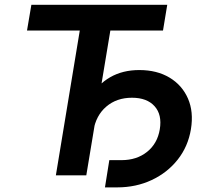

<svg xmlns="http://www.w3.org/2000/svg" viewBox="-20 -748 888 819"><path d="M95.2 -617.7 113.8 -727.5H693.4L675.3 -617.7H450.7L348.1 0H218.3L320.3 -617.7ZM427.7 51.3 446.3 -64.9H498.5Q563 -64.9 607.2 -100.1Q651.4 -135.3 661.6 -196.3Q671.9 -258.8 639.4 -294.9Q606.9 -331.1 543 -331.1Q477.5 -331.1 433.3 -293.2Q389.2 -255.4 378.4 -189.9H314.9Q328.6 -272.5 362.8 -330.3Q397 -388.2 450.2 -418.7Q503.4 -449.2 574.2 -449.2Q649.4 -449.2 703.1 -417Q756.8 -384.8 781.7 -327.9Q806.6 -271 794.4 -196.8Q782.2 -123 738 -67.1Q693.8 -11.2 627 20Q560.1 51.3 480 51.3Z"/></svg>

Font: Inter 17pt SemiBold
Style: Italic
Weight: 600
Italic angle: -9.3988°
Version: Version 4.001;git-66647c0bb